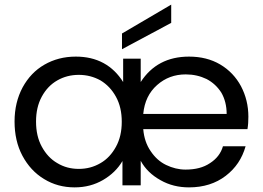

<svg xmlns="http://www.w3.org/2000/svg" viewBox="-20 -802 1140 831"><path d="M1055 -297C1055 -297 1055 -297 1055 -297C1055 -345 1044 -389 1023 -429C1002 -468 972 -500 933 -523C894 -546 849 -557 798 -557C798 -557 798 -557 798 -557C706 -557 636 -520 589 -447C589 -447 589 -548 589 -548C589 -548 513 -548 513 -548C513 -548 513 -447 513 -447C513 -447 513 -447 513 -447C491 -482 463 -510 428 -529C393 -548 353 -557 308 -557C308 -557 308 -557 308 -557C257 -557 212 -545 172 -522C132 -499 101 -466 78 -424C55 -381 43 -332 43 -276C43 -276 43 -276 43 -276C43 -221 54 -171 77 -128C100 -85 131 -51 171 -27C210 -3 254 9 303 9C303 9 303 9 303 9C349 9 390 -2 426 -23C462 -44 490 -71 510 -105C510 -105 510 0 510 0C510 0 589 0 589 0C589 0 589 -106 589 -106C589 -106 589 -106 589 -106C608 -71 637 -43 675 -22C712 -1 753 9 798 9C798 9 798 9 798 9C861 9 914 -8 957 -41C1000 -74 1028 -116 1043 -169C1043 -169 945 -169 945 -169C945 -169 945 -169 945 -169C936 -138 917 -114 889 -96C861 -77 826 -68 783 -68C783 -68 783 -68 783 -68C754 -68 726 -75 699 -88C672 -101 650 -121 632 -148C614 -174 603 -206 600 -243C600 -243 1051 -243 1051 -243C1051 -243 1051 -243 1051 -243C1054 -260 1055 -278 1055 -297ZM961 -309C961 -309 600 -309 600 -309C600 -309 600 -309 600 -309C605 -362 625 -403 660 -434C695 -465 736 -480 784 -480C784 -480 784 -480 784 -480C817 -480 847 -473 874 -460C901 -446 922 -426 938 -401C953 -375 961 -344 961 -309ZM321 -71C321 -71 321 -71 321 -71C287 -71 256 -79 228 -96C200 -112 178 -136 161 -167C144 -198 136 -234 136 -276C136 -276 136 -276 136 -276C136 -317 144 -353 161 -384C178 -415 200 -438 228 -454C256 -470 287 -478 321 -478C321 -478 321 -478 321 -478C355 -478 386 -470 415 -454C443 -437 465 -414 482 -383C499 -352 507 -316 507 -275C507 -275 507 -275 507 -275C507 -234 499 -198 482 -167C465 -136 443 -112 415 -96C386 -79 355 -71 321 -71ZM721 -782C721 -782 508 -657 508 -657C508 -657 508 -589 508 -589C508 -589 721 -703 721 -703C721 -703 721 -782 721 -782Z"/></svg>

Font: Girnar Poppins
Style: Regular
Weight: 500
Designer: Ninad Kale (Devanagari), Jonny Pinhorn (Latin)
Foundry: Indian Type Foundry
Version: ""